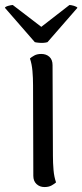

<svg xmlns="http://www.w3.org/2000/svg" viewBox="-49 -737 330 768"><path d="M162.7 -114.2Q162.7 -85.2 165.1 -57.1Q167.5 -29.1 175.2 -7.4Q169.4 -2.1 157.8 4.6Q146.2 11.2 129 11.2Q109.9 11.2 97.1 -0.8Q84.3 -12.8 84.3 -33.4L83.2 -395.8Q83.2 -425.3 80.8 -453.1Q78.4 -480.9 70.8 -503.1Q76.5 -508.4 87.9 -514.8Q99.3 -521.2 116 -521.2Q136 -521.2 148.6 -509.7Q161.2 -498.2 161.2 -476.6ZM2.1 -717 116.2 -629.6 228.8 -717Q235.2 -717 246.7 -713.7Q258.1 -710.3 260.7 -705.8L141 -568.4Q135 -566.5 125.6 -565.7Q116.2 -565 106.2 -566Q96.3 -566.9 90.3 -568.4L-29.4 -705.8Q-27.8 -710.3 -15.8 -713.7Q-3.8 -717 2.1 -717Z"/></svg>

Font: Arima Thin
Style: Regular
Weight: 100
Designer: Joana Correia and Natanael Gama
Foundry: NDISCOVER
Version: Version 1.101;gftools[0.9.23]